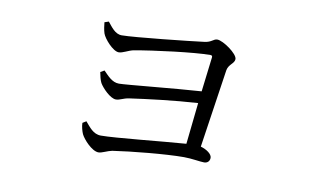

<svg xmlns="http://www.w3.org/2000/svg" viewBox="-56 -584 1112 679"><g transform="rotate(10 500.0 -245.0)"><path d="M269 -113 256 -105C256 -92 261 -75 265 -66C273 -49 306 -12 330 -12C342 -12 361 -23 377 -26C444 -36 565 -48 631 -48C659 -48 689 -42 704 -42C715 -42 724 -49 724 -62C724 -75 705 -89 683 -95L725 -377C729 -399 750 -405 750 -421C750 -440 696 -478 675 -478C661 -478 657 -465 631 -462C585 -456 383 -434 339 -434C315 -434 300 -457 286 -474L271 -469C272 -459 274 -442 278 -430C284 -412 318 -373 339 -373C353 -373 371 -385 389 -389C461 -402 604 -420 660 -420C665 -420 668 -418 667 -412L652 -288C556 -282 385 -264 359 -264C334 -264 317 -285 301 -301L287 -293C289 -282 293 -264 298 -255C308 -238 338 -207 358 -207C372 -207 383 -216 404 -219C467 -228 563 -240 647 -245L631 -96C547 -90 380 -72 328 -72C300 -72 285 -95 269 -113Z"/></g></svg>

Font: Noto Serif TC Light
Style: Regular
Weight: 300
Designer: Ryoko NISHIZUKA 西塚涼子 (kana & ideographs); Frank Grießhammer (Latin, Greek & Cyrillic); Wenlong ZHANG 张文龙 (bopomofo); San
Foundry: Adobe
Version: Version 2.001;hotconv 1.1.0;makeotfexe 2.6.0